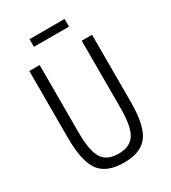

<svg xmlns="http://www.w3.org/2000/svg" viewBox="-205 -946 947 1063"><g transform="rotate(-30 268.5 -415.0)"><path d="M381 -793H157V-842H381ZM469 -690V-261Q469 -112 424 -50Q379 12 271 12Q160 12 114 -50Q68 -112 68 -261V-690H134V-261Q134 -142 164 -94Q194 -46 268 -46Q342 -46 372.5 -94Q403 -142 403 -261V-690Z"/></g></svg>

Font: exo2condensed_l
Style: Regular
Weight: 300
Width: 3
Designer: Natanael Gama
Version: Version 1.001;PS 001.001;hotconv 1.0.70;makeotf.lib2.5.58329